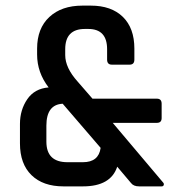

<svg xmlns="http://www.w3.org/2000/svg" viewBox="-20 -663 650 683"><path d="M220 -86H275Q331 -86 338 -137L203 -294Q145 -291 145 -216V-159Q145 -86 220 -86ZM275 0H206Q133 0 92 -40Q51 -80 51 -153V-222Q51 -272 77 -310Q103 -348 153 -352Q112 -405 112 -469V-490Q112 -562 155.5 -602.5Q199 -643 273 -643H303Q376 -643 417 -603Q458 -563 458 -490V-451Q458 -433 441 -433H378Q361 -433 361 -451V-488Q361 -560 294 -560H282Q212 -560 212 -488V-467Q212 -422 256 -373L309 -312H538Q555 -312 555 -294V-243Q555 -226 538 -226H381L560 -14Q564 -10 562.5 -5Q561 0 555 0H475Q455 0 446 -12L397 -70Q374 0 275 0Z"/></svg>

Font: Rajdhani Semibold
Style: Regular
Weight: 600
Designer: Satya Rajpurohit, Jyotish Sonowal
Foundry: Indian Type Foundry
Version: Version 1.200;PS 1.0;hotconv 1.0.78;makeotf.lib2.5.61930; tt